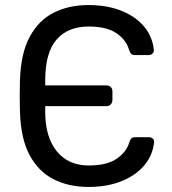

<svg xmlns="http://www.w3.org/2000/svg" viewBox="-20 -730 680 760"><path d="M330 10Q253 10 193 -20Q133 -50 97.5 -115.5Q62 -181 59 -289Q59 -302 58.5 -317.5Q58 -333 58 -349.5Q58 -366 58.5 -381.5Q59 -397 59 -411Q62 -518 97.5 -584Q133 -650 193 -680Q253 -710 330 -710Q403 -710 459 -688Q515 -666 549 -626.5Q583 -587 589 -533Q590 -524 583.5 -518Q577 -512 568 -512H515Q504 -512 499.5 -516.5Q495 -521 491 -532Q481 -570 442.5 -597.5Q404 -625 331 -625Q249 -625 204 -573.5Q159 -522 159 -412V-392H402Q412 -392 418.5 -385.5Q425 -379 425 -368V-334Q425 -324 418.5 -317Q412 -310 402 -310H159V-287Q159 -188 204.5 -131.5Q250 -75 331 -75Q404 -75 442.5 -102Q481 -129 492 -167Q496 -179 501 -183Q506 -187 516 -187H569Q578 -187 584.5 -181.5Q591 -176 590 -167Q584 -113 549.5 -73.5Q515 -34 459 -12Q403 10 330 10Z"/></svg>

Font: DVN-Rubik
Style: Regular
Weight: 400
Designer: Hubert and Fischer
Foundry: Hubert & Fischer
Version: Version 2.102